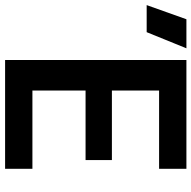

<svg xmlns="http://www.w3.org/2000/svg" viewBox="-152 -752 770 773"><g transform="rotate(90 233.5 -365.0)"><path d="M88 0V-730H526V-620H211V-430H491V-324H211V-110H526V0ZM-133 -570 -76 -730H41L-24 -570Z"/></g></svg>

Font: JetBrains Mono NL
Style: Bold
Weight: 700
Monospace: yes
Designer: Philipp Nurullin, Konstantin Bulenkov
Foundry: JetBrains
Version: Version 2.305; ttfautohint (v1.8.4.7-5d5b)